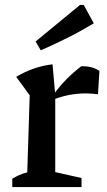

<svg xmlns="http://www.w3.org/2000/svg" viewBox="-20 -762 434 782"><path d="M379 -378Q284 -391 196 -356V-374Q222 -410 250.5 -439Q279 -468 311 -492Q331 -493 350 -488.5Q369 -484 385 -473ZM30 0V-34Q43 -42 57 -48.5Q71 -55 91 -60L101 -374L46 -449Q116 -491 194 -500L205 -374V-61L312 -37V0ZM146 -557 125 -593 306 -742H321L362 -667Q309 -635 255 -608Q201 -581 146 -557Z"/></svg>

Font: Piazzolla 24pt SemiBold
Style: Regular
Weight: 600
Designer: Juan Pablo del Peral
Foundry: Huerta Tipografica
Version: Version 2.005